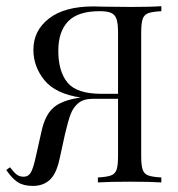

<svg xmlns="http://www.w3.org/2000/svg" viewBox="-30 -591 576 622"><path d="M427.4 -485.5V-85.5Q427.4 -54.8 432.3 -41.1Q437.1 -27.4 450.4 -22.6Q463.7 -17.7 492.7 -16.1V0Q458.9 -2.4 389.5 -2.4Q325 -2.4 287.1 0V-16.1Q316.1 -17.7 329.4 -22.6Q342.7 -27.4 347.6 -41.1Q352.4 -54.8 352.4 -85.5V-271H271.8Q241.1 -271 224.2 -257.3Q207.3 -243.5 198.8 -221Q190.3 -198.4 180.6 -156.5L162.9 -75.8Q152.4 -27.4 131 -8.1Q109.7 11.3 76.6 11.3Q46 11.3 27.4 -0.8Q8.9 -12.9 -9.7 -40.3L2.4 -49.2Q14.5 -33.1 23.8 -25.8Q33.1 -18.5 46.8 -18.5Q62.1 -18.5 70.2 -32.7Q78.2 -46.8 86.3 -84.7L104.8 -166.9Q116.1 -217.7 141.9 -241.1Q167.7 -264.5 221 -273.4L231.5 -275Q150 -287.1 114.1 -331Q78.2 -375 78.2 -429.8Q78.2 -491.9 128.6 -531Q179 -570.2 272.6 -570.2Q291.9 -570.2 307.3 -569.4L394.4 -568.5Q458.9 -568.5 492.7 -571V-554.8Q463.7 -553.2 450.4 -548.4Q437.1 -543.5 432.3 -529.8Q427.4 -516.1 427.4 -485.5ZM298.4 -287.1H352.4V-485.5Q352.4 -514.5 347.6 -529Q342.7 -543.5 330.2 -549.2Q317.7 -554.8 292.7 -554.8Q222.6 -554.8 190.7 -521.8Q158.9 -488.7 158.9 -426.6Q158.9 -359.7 188.7 -323.4Q218.5 -287.1 298.4 -287.1Z"/></svg>

Font: Playfair Display
Style: Regular
Weight: 400
Designer: Claus Eggers Sørensen
Foundry: Claus Eggers Sørensen
Version: Version 1.005; ttfautohint (v1.2) -l 10 -r 42 -G 200 -x 21 -